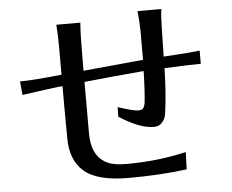

<svg xmlns="http://www.w3.org/2000/svg" viewBox="-54 -838 1108 918"><g transform="rotate(-5 500.0 -378.5)"><path d="M49.8 -488.3Q109.4 -488.3 250 -502.9V-633.8Q250 -692.4 246.1 -743.2H361.3Q357.4 -698.2 357.4 -638.7L356.4 -512.7L644.5 -540V-678.7Q644.5 -713.9 638.7 -774.4H752.9Q748 -742.2 747.1 -684.1Q746.1 -626 744.1 -546.9Q799.8 -550.8 828.1 -552.2Q856.4 -553.7 877.4 -556.2Q898.4 -558.6 918 -560.5V-497.1Q869.1 -497.1 743.2 -491.2Q741.2 -375 727.5 -276.4Q724.6 -252 709.5 -233.9Q694.3 -215.8 668.9 -215.8Q601.6 -215.8 502.9 -279.3L503.9 -325.2Q579.1 -300.8 599.6 -300.8Q620.1 -300.8 626 -310.5Q631.8 -320.3 633.8 -332Q640.6 -390.6 642.6 -486.3Q473.6 -471.7 356.4 -459V-211.9Q356.4 -110.4 418.9 -72.3Q454.1 -50.8 519.5 -50.8Q673.8 -50.8 809.6 -83L806.6 0Q678.7 16.6 527.8 16.6Q377 16.6 314 -38.1Q251 -92.8 251 -197.3L250 -350.6V-448.2Q210.9 -445.3 55.7 -422.9Z"/></g></svg>

Font: GenEi LateMin v2
Style: Medium
Weight: 500
Designer: o_tamon (Modified)
Foundry: o_tamon / Adobe Systems Incorporated / FONT 910 / Philipp H. Poll
Version: Version 2.1;Original Version 1.004